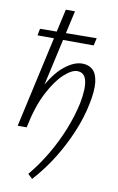

<svg xmlns="http://www.w3.org/2000/svg" viewBox="-106 -768 686 1113"><g transform="rotate(10 236.5 -211.0)"><path d="M166 289 139 264Q194 198 238.5 122.5Q283 47 315 -33Q347 -113 364 -192Q381 -280 369.5 -326Q358 -372 316 -372Q283 -372 238 -330.5Q193 -289 150.5 -207Q108 -125 83 0H49Q79 -142 127 -235Q175 -328 231 -374Q287 -420 337 -420Q375 -420 399 -398Q423 -376 429 -326.5Q435 -277 418 -196Q402 -116 367 -31.5Q332 53 282 134.5Q232 216 166 289ZM30 0 188 -711H242L83 0ZM52 -536 60 -576 393 -579 383 -535Z"/></g></svg>

Font: Ysabeau Infant Light
Style: Italic
Weight: 300
Italic angle: -12°
Designer: Christian Thalmann (Catharsis Fonts)
Version: Version 2.001;gftools[0.9.30]; featfreeze: ss01,ss02,lnum